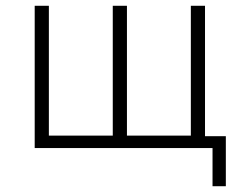

<svg xmlns="http://www.w3.org/2000/svg" viewBox="-20 -512 852 664"><path d="M715 132V0H100V-492H149V-43H370V-492H419V-43H640V-492H689V-41H761V132Z"/></svg>

Font: Nunito Sans 7pt SemiCondensed ExtraLight
Style: Regular
Weight: 250
Width: 4
Designer: Vernon Adams
Foundry: Vernon Adams
Version: Version 3.101;gftools[0.9.27]